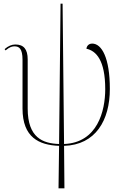

<svg xmlns="http://www.w3.org/2000/svg" viewBox="-20 -780 685 1040"><path d="M297 240H329L327 10C498 5 575 -129 575 -298C575 -467 531 -544 479 -544C468 -544 451 -538 448 -516C500 -505 550 -455 550 -297C550 -179 508 -7 327 0L319 -760H308L300 0C213 -3 130 -33 130 -192V-458C130 -514 108 -539 63 -539C44 -539 24 -531 5 -514L10 -507C34 -527 47 -529 59 -529C83 -529 102 -517 102 -456V-192C102 -36 191 6 300 10Z"/></svg>

Font: Noto Serif Display Thin
Style: Regular
Weight: 100
Designer: Monotype Design Team
Foundry: Monotype Imaging Inc.
Version: Version 2.009